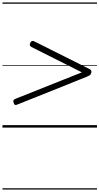

<svg xmlns="http://www.w3.org/2000/svg" viewBox="-20 -1030 803 1550"><path d="M120 -186Q108 -181 101.5 -183Q95 -185 91 -197Q86 -211 88.5 -219Q91 -227 104 -232L641 -446L233 -651Q223 -657 221 -665Q219 -673 224 -684Q231 -697 239.5 -699Q248 -701 259 -695L694 -477Q710 -470 715 -462.5Q720 -455 717 -442Q713 -428 704.5 -422.5Q696 -417 677 -409ZM0 490H763V500H0ZM0 -20H763V0H0ZM0 -505H763V-500H0ZM0 -1010H763V-1000H0Z"/></svg>

Font: Playwrite TZ Guides
Style: Regular
Weight: 400
Designer: Veronika Burian, José Scaglione
Foundry: TypeTogether
Version: Version 1.003